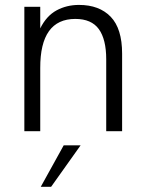

<svg xmlns="http://www.w3.org/2000/svg" viewBox="-20 -520 576 761"><path d="M464 0H401V-285Q401 -364 371.8 -404.5Q342.5 -445 278.5 -445Q139 -445 139.5 -250.5V0H76.5V-493H139.5V-407.5Q164 -457 204 -478.8Q244 -500.5 293 -500.5Q373.5 -500.5 418.8 -453.5Q464 -406.5 464 -307.5ZM182.5 220.5H141.5L232.5 56H299.5Z"/></svg>

Font: Acari Sans Neue
Style: Regular
Weight: 400
Designer: Alfredo Marco Pradil (font), Cristiano Sobral (main changes)
Foundry: Hanken Design Co. (font), Cristiano Sobral (main changes)
Version: Version 2.459;March 19, 2022;FontCreator 14.0.0.2808 64-bit;